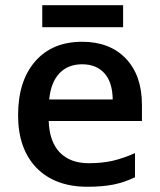

<svg xmlns="http://www.w3.org/2000/svg" viewBox="-20 -711 616 741"><path d="M317.9 9.8Q191.9 9.8 120.6 -63.5Q49.8 -137.2 49.8 -266.1Q49.8 -398.4 115.7 -474.1Q181.6 -549.8 296.9 -549.8Q403.8 -549.8 465.8 -484.9Q527.8 -419.9 527.8 -306.2V-244.1H168Q170.4 -165 210.4 -123Q250.5 -81.1 323.2 -81.1Q371.1 -81.1 412.1 -89.8Q455.1 -99.6 501 -120.1V-26.9Q459.5 -6.8 416.7 1.5Q374 9.8 317.9 9.8ZM296.9 -462.9Q242.2 -462.9 209.2 -428Q176.3 -393.1 169.9 -327.1H415Q414.1 -393.6 383.1 -428.2Q352.1 -462.9 296.9 -462.9ZM143.1 -606V-690.9H455.1V-606Z"/></svg>

Font: Open Sans
Style: SemiBold
Weight: 600
Foundry: Ascender Corporation
Version: Version 1.10